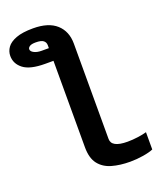

<svg xmlns="http://www.w3.org/2000/svg" viewBox="-183 -856 981 1194"><g transform="rotate(-20 307.5 -259.0)"><path d="M183.1 -752Q284.7 -752 337.2 -704.6Q389.6 -657.2 389.6 -575.7V55.2Q389.6 111.8 495.6 111.8Q528.8 111.8 564.2 106.9Q599.6 102.1 622.6 95.2V209.5Q598.6 220.2 555.4 227.3Q512.2 234.4 468.8 234.4Q401.4 234.4 348.4 219.2Q295.4 204.1 264.6 164.8Q233.9 125.5 233.9 53.7V-518.6H179.2Q80.1 -518.6 35.9 -552.5Q-8.3 -586.4 -8.3 -638.7Q-8.3 -668.9 10 -694.6Q28.3 -720.2 70.3 -736.1Q112.3 -752 183.1 -752ZM168.5 -664.1Q140.6 -664.1 128.7 -656Q116.7 -647.9 116.7 -637.7Q116.7 -623 136.5 -612.8Q156.2 -602.5 186.5 -602.5H233.9V-622.1Q233.9 -641.1 219.5 -652.6Q205.1 -664.1 168.5 -664.1Z"/></g></svg>

Font: Lunasima
Style: Bold
Weight: 700
Designer: The DocRepair Project, Monotype Design Team
Foundry: Google
Version: Version 2.009